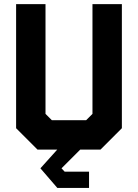

<svg xmlns="http://www.w3.org/2000/svg" viewBox="-20 -720 665 924"><path d="M256 184.5 174.5 90 255.5 0H160.5L57.5 -103V-700H199V-172L229.5 -141.5H394.5L425 -172V-700H566.5V-103L463.5 0H366L276 90L291 106H408.5V184.5ZM274 145H371H370.5H274L225.5 90L375.5 -70.5H431L496 -134V-629.5V-629V-134L431 -70.5H194L128 -134V-629.5V-629V-134L194 -70.5H375.5L225.5 90Z"/></svg>

Font: Tourney Black
Style: Regular
Weight: 900
Version: Version 1.015